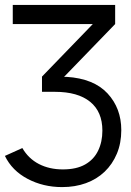

<svg xmlns="http://www.w3.org/2000/svg" viewBox="-45 -542 535 782"><path d="M-25 93 46 61Q71 104 113.5 126Q156 148 211 148Q266 148 301.5 128Q337 108 354.5 72Q372 36 372 -10Q372 -87 322 -127.5Q272 -168 179 -168H126V-230L333 -444H7V-522H424V-444L216 -229H226Q337 -222 393 -161.5Q449 -101 449 -12Q449 41 431 84Q413 127 381 157.5Q349 188 305 204Q261 220 208 220Q131 220 67.5 186.5Q4 153 -25 93Z"/></svg>

Font: YasnoRaleway Medium
Style: Regular
Weight: 500
Designer: Matt McInerney, Pablo Impallari, Rodrigo Fuenzalida
Foundry: Matt McInerney, Pablo Impallari, Rodrigo Fuenzalida
Version: Version 4.026